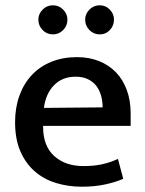

<svg xmlns="http://www.w3.org/2000/svg" viewBox="-20 -696 549 726"><path d="M474 -220H143V-216Q143 -144 185 -106Q227 -68 296 -68Q334 -68 364.5 -74.5Q395 -81 426 -95L446 -20Q417 -7 377 1.5Q337 10 289 10Q238 10 192 -4Q146 -18 111.5 -48Q77 -78 57 -124Q37 -170 37 -234Q37 -289 53.5 -334.5Q70 -380 100.5 -412.5Q131 -445 174.5 -462.5Q218 -480 271 -480Q317 -480 354.5 -465Q392 -450 418.5 -422.5Q445 -395 459.5 -355.5Q474 -316 474 -268ZM368 -290Q368 -314 362 -335Q356 -356 344 -371.5Q332 -387 312.5 -396.5Q293 -406 266 -406Q216 -406 184.5 -374Q153 -342 146 -288ZM125 -622Q125 -643 141 -659.5Q157 -676 180 -676Q203 -676 219 -659.5Q235 -643 235 -622Q235 -599 219 -582.5Q203 -566 180 -566Q157 -566 141 -582.5Q125 -599 125 -622ZM302 -622Q302 -643 318 -659.5Q334 -676 357 -676Q380 -676 395.5 -659.5Q411 -643 411 -622Q411 -599 395.5 -582.5Q380 -566 357 -566Q334 -566 318 -582.5Q302 -599 302 -622Z"/></svg>

Font: Mukta Vaani Medium
Style: Regular
Weight: 500
Designer: Noopur Datye, Girish Dalvi, Yashodeep Gholap, Pallavi Karambelkar
Foundry: Ek Type
Version: Version 2.538;PS 1.000;hotconv 16.6.51;makeotf.lib2.5.65220;